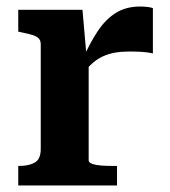

<svg xmlns="http://www.w3.org/2000/svg" viewBox="-20 -569 521 589"><path d="M449 -544V-405Q442 -407 429.5 -408.5Q417 -410 403.5 -410.5Q390 -411 377 -411Q353 -411 333 -407.5Q313 -404 295.5 -396Q278 -388 263 -374.5Q248 -361 233 -342L231 -382Q255 -436 279.5 -473Q304 -510 335.5 -529.5Q367 -549 410 -549Q423 -549 434 -547.5Q445 -546 449 -544ZM36 0V-60H39Q69 -60 87 -70.5Q105 -81 105 -112V-433Q105 -445 98.5 -451.5Q92 -458 78.5 -462Q65 -466 45 -470L36 -472V-539H233L246 -390L252 -394V-77Q252 -70 264 -66Q276 -62 292.5 -61Q309 -60 324 -60H339V0Z"/></svg>

Font: Roboto Serif SemiBold
Style: Regular
Weight: 600
Designer: Greg Gazdowicz
Foundry: Commercial Type
Version: Version 1.008